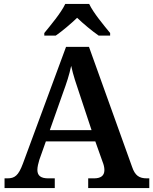

<svg xmlns="http://www.w3.org/2000/svg" viewBox="-20 -951 775 971"><path d="M204 -784V-771H262C294 -793 340 -832 370 -861C400 -832 447 -793 479 -771H537V-784C506 -822 452 -886 431 -931H310C289 -886 235 -822 204 -784ZM3 0H257V-49H224C186 -49 169 -63 169 -92C169 -106 174 -127 179 -143L212 -236H462L499 -132C504 -120 508 -105 508 -91C508 -61 488 -49 455 -49H426V0H735V-49H723C684 -49 663 -63 648 -107L430 -714H314L96 -124C73 -62 54 -49 17 -49H3ZM232 -293 298 -480C317 -532 330 -571 340 -618C350 -571 366 -524 383 -474L443 -293Z"/></svg>

Font: Noto Serif Ethiopic SemiBold
Style: Regular
Weight: 600
Designer: Monotype Design Team
Foundry: Monotype Imaging Inc.
Version: Version 2.102